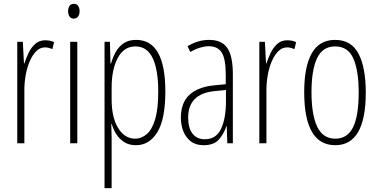

<svg xmlns="http://www.w3.org/2000/svg" viewBox="-20 -747 1973 1001"><path d="M216 -537Q226 -537 238.5 -535Q251 -533 262 -527L253 -491Q246 -494 236 -497Q226 -500 215 -500Q189 -500 169 -480Q149 -460 135 -427.5Q121 -395 114 -355.5Q107 -316 107 -278V0H70V-529H99L105 -416H107Q116 -444 129.5 -472Q143 -500 164 -518.5Q185 -537 216 -537Z M365 -727Q381 -727 388 -715.5Q395 -704 395 -689Q395 -671 387 -660.5Q379 -650 364 -650Q350 -650 342.5 -661Q335 -672 335 -688Q335 -704 342 -715.5Q349 -727 365 -727ZM383 -529V0H346V-529Z M690 -539Q842 -539 842 -270Q842 -126 800.5 -58Q759 10 689 10Q652 10 627 -6.5Q602 -23 586 -48Q570 -73 563 -100H560Q560 -88 561 -70Q562 -52 562 -29V234H525V-529H553L556 -416H559Q568 -449 584 -477Q600 -505 625.5 -522Q651 -539 690 -539ZM686 -505Q626 -505 594 -445Q562 -385 562 -291V-228Q562 -135 596 -79.5Q630 -24 685 -24Q718 -24 745.5 -48Q773 -72 789 -125.5Q805 -179 805 -270Q805 -383 776 -444Q747 -505 686 -505Z M1070 -539Q1136 -539 1165 -497Q1194 -455 1194 -359V0H1165L1162 -89H1160Q1148 -51 1122 -20.5Q1096 10 1042 10Q1000 10 974 -10.5Q948 -31 935.5 -63.5Q923 -96 923 -133Q923 -212 968 -253Q1013 -294 1096 -302L1157 -308V-356Q1157 -440 1136 -473Q1115 -506 1068 -506Q1049 -506 1024.5 -499Q1000 -492 972 -476L958 -506Q1012 -539 1070 -539ZM1098 -272Q961 -258 961 -134Q961 -79 984 -50Q1007 -21 1048 -21Q1107 -21 1132.5 -75.5Q1158 -130 1158 -218V-278Z M1478 -537Q1488 -537 1500.5 -535Q1513 -533 1524 -527L1515 -491Q1508 -494 1498 -497Q1488 -500 1477 -500Q1451 -500 1431 -480Q1411 -460 1397 -427.5Q1383 -395 1376 -355.5Q1369 -316 1369 -278V0H1332V-529H1361L1367 -416H1369Q1378 -444 1391.5 -472Q1405 -500 1426 -518.5Q1447 -537 1478 -537Z M1887 -265Q1887 10 1728 10Q1566 10 1566 -267Q1566 -400 1605.5 -469.5Q1645 -539 1727 -539Q1812 -539 1849.5 -466.5Q1887 -394 1887 -265ZM1604 -267Q1604 -148 1634 -86Q1664 -24 1728 -24Q1791 -24 1820.5 -83Q1850 -142 1850 -266Q1850 -378 1822.5 -441.5Q1795 -505 1727 -505Q1662 -505 1633 -443.5Q1604 -382 1604 -267Z"/></svg>

Font: Noto Sans Gujarati ExtraCondensed ExtraLight
Style: Regular
Weight: 200
Width: 2
Designer: Jelle Bosma - Monotype Design Team, Universal Thirst
Foundry: Monotype Imaging Inc.
Version: Version 2.106; ttfautohint (v1.8.4.7-5d5b)